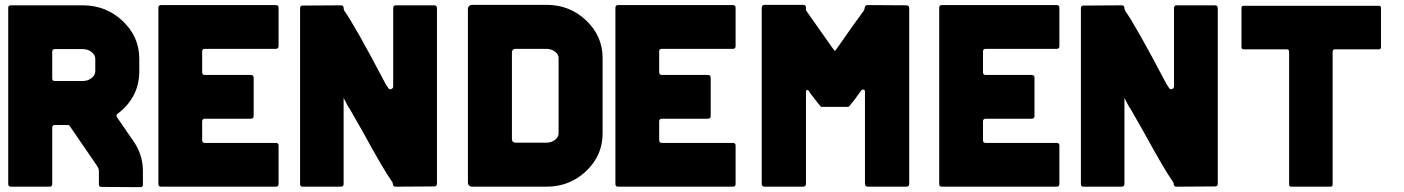

<svg xmlns="http://www.w3.org/2000/svg" viewBox="-20 -772 5808 794"><path d="M528 -194Q571 -135 571 -65V-8Q571 2 560 2L400 1Q389 1 389 -8V-65Q389 -74 382 -85L269 -250Q266 -255 260 -255H207Q196 -255 196 -244V-11Q196 0 185 0H25Q14 0 14 -11V-740Q14 -750 25 -750H322Q419 -750 487.5 -685Q556 -620 556 -529V-477Q556 -370 467 -302Q458 -297 464 -287L525 -198Q526 -198 527 -196ZM196 -447Q196 -437 207 -437H322Q343 -437 358.5 -449Q374 -461 374 -477V-529Q374 -545 358.5 -557Q343 -569 322 -569H207Q196 -569 196 -558Z M816 -559V-474Q816 -462 827 -462H1017Q1029 -462 1029 -451V-292Q1029 -281 1017 -281H827Q816 -281 816 -270V-193Q816 -181 827 -181H1121Q1132 -181 1132 -170V-11Q1132 0 1121 0H646Q635 0 635 -11V-740Q635 -751 646 -751H1121Q1132 -751 1132 -740V-581Q1132 -570 1121 -570H827Q816 -570 816 -559Z M1605 -9Q1603 -17 1603 -19L1601 -21Q1568 -67 1482 -224Q1429 -318 1425 -324L1424 -325L1420 -331L1416 -338Q1411 -347 1401 -367V-11Q1401 0 1389 0H1231Q1221 0 1221 -11V-738Q1221 -749 1231 -749L1390 -750Q1401 -750 1401 -739Q1401 -735 1402 -734Q1402 -730 1403 -729Q1449 -664 1573 -428Q1573 -427 1574 -426Q1579 -419 1585 -409Q1589 -401 1597.5 -403.5Q1606 -406 1606 -415V-738Q1606 -750 1617 -750H1775Q1787 -750 1787 -738V-12Q1787 -1 1775 -1L1616 0Q1607 0 1605 -9Z M2097 -554V-198Q2097 -182 2113 -182H2240Q2260 -182 2275 -193.5Q2290 -205 2290 -220V-532Q2290 -547 2275 -558.5Q2260 -570 2240 -570H2113Q2097 -570 2097 -554ZM2240 0H1932Q1925 0 1920 -5Q1915 -10 1915 -17V-735Q1915 -742 1920 -747Q1925 -752 1932 -752H2240Q2336 -752 2404 -687.5Q2472 -623 2472 -532V-220Q2472 -129 2404 -64.5Q2336 0 2240 0Z M2706 -559V-474Q2706 -462 2717 -462H2907Q2919 -462 2919 -451V-292Q2919 -281 2907 -281H2717Q2706 -281 2706 -270V-193Q2706 -181 2717 -181H3011Q3022 -181 3022 -170V-11Q3022 0 3011 0H2536Q2525 0 2525 -11V-740Q2525 -751 2536 -751H3011Q3022 -751 3022 -740V-581Q3022 -570 3011 -570H2717Q2706 -570 2706 -559Z M3728 0H3570Q3557 0 3557 -12V-393Q3557 -400 3551.5 -401.5Q3546 -403 3542 -398Q3525 -376 3518 -365L3494 -335Q3491 -330 3485 -330H3380Q3374 -330 3371 -335L3347 -365Q3346 -367 3341.5 -372.5Q3337 -378 3332.5 -384Q3328 -390 3324 -397Q3321 -401 3317 -399.5Q3313 -398 3313 -393V-12Q3313 0 3300 0H3142Q3130 0 3130 -12V-739Q3130 -752 3142 -752H3301Q3313 -752 3313 -740V-731L3316 -725Q3326 -711 3416 -583Q3421 -577 3429 -565Q3433 -560 3436 -565Q3438 -568 3442.5 -574Q3447 -580 3449 -583Q3510 -671 3553 -729Q3553 -730 3553 -730L3554 -732Q3556 -736 3556 -741Q3558 -751 3569 -751L3728 -750Q3740 -750 3740 -737V-12Q3740 0 3728 0Z M4045 -559V-474Q4045 -462 4056 -462H4246Q4258 -462 4258 -451V-292Q4258 -281 4246 -281H4056Q4045 -281 4045 -270V-193Q4045 -181 4056 -181H4350Q4361 -181 4361 -170V-11Q4361 0 4350 0H3875Q3864 0 3864 -11V-740Q3864 -751 3875 -751H4350Q4361 -751 4361 -740V-581Q4361 -570 4350 -570H4056Q4045 -570 4045 -559Z M4834 -9Q4832 -17 4832 -19L4830 -21Q4797 -67 4711 -224Q4658 -318 4654 -324L4653 -325L4649 -331L4645 -338Q4640 -347 4630 -367V-11Q4630 0 4618 0H4460Q4450 0 4450 -11V-738Q4450 -749 4460 -749L4619 -750Q4630 -750 4630 -739Q4630 -735 4631 -734Q4631 -730 4632 -729Q4678 -664 4802 -428Q4802 -427 4803 -426Q4808 -419 4814 -409Q4818 -401 4826.5 -403.5Q4835 -406 4835 -415V-738Q4835 -750 4846 -750H5004Q5016 -750 5016 -738V-12Q5016 -1 5004 -1L4845 0Q4836 0 4834 -9Z M5691 -739V-577Q5691 -568 5682 -568H5501Q5491 -568 5491 -558V-9Q5491 0 5482 0H5320Q5311 0 5311 -9V-558Q5311 -568 5301 -568H5123Q5114 -568 5114 -577V-739Q5114 -748 5123 -748H5682Q5691 -748 5691 -739Z"/></svg>

Font: Punc
Style: Bold
Weight: 400
Designer: The Kinetic
Foundry: The Kinetic
Version: Version 1.000;PS 001.001;hotconv 1.0.56